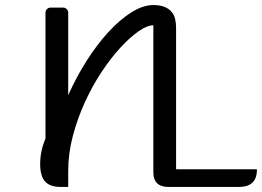

<svg xmlns="http://www.w3.org/2000/svg" viewBox="-20 -740 1037 760"><path d="M220 0Q178 0 158.5 -21.5Q139 -43 139 -91Q139 -118 144.5 -143Q150 -168 160 -191V-690Q160 -698 166 -704Q172 -710 180 -710H230Q238 -710 244 -704Q250 -698 250 -690V-363Q282 -435 323 -499.5Q364 -564 409 -613Q454 -662 500 -691Q546 -720 587 -720Q613 -720 630.5 -713Q648 -706 658.5 -694Q669 -682 673 -665.5Q677 -649 677 -630V-70H997Q997 -48 991 -34.5Q985 -21 975 -13.5Q965 -6 952.5 -3Q940 0 927 0H647Q636 0 625 -2.5Q614 -5 605.5 -11.5Q597 -18 592 -29.5Q587 -41 587 -60V-640Q563 -640 529 -616.5Q495 -593 457.5 -552.5Q420 -512 383 -456.5Q346 -401 316.5 -336.5Q287 -272 268.5 -202.5Q250 -133 250 -63V0Z"/></svg>

Font: Warnes
Style: Regular
Weight: 400
Designer: Eduardo Rodriguez Tunni
Foundry: Eduardo Rodriguez Tunni
Version: Version 1.001